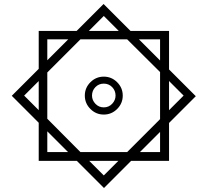

<svg xmlns="http://www.w3.org/2000/svg" viewBox="-20 -742 1039 962"><path d="M174 64V-127L39 -262L174 -397V-587H364L499 -722L634 -587H827V-394L961 -260L827 -126V64H637L501 200L365 64ZM500 -662 425 -587H575ZM217 -545V-440L322 -545ZM383 20H617L782 -145V-381L617 -545H383L217 -379V-147ZM782 -545H676L782 -439ZM500 -168Q461 -168 433 -196Q405 -224 405 -263Q405 -302 433 -330Q461 -358 500 -358Q539 -358 567 -330Q595 -302 595 -263Q595 -224 567 -196Q539 -168 500 -168ZM101 -263 174 -190V-336ZM900 -263 827 -336V-190ZM500 -204Q525 -204 542 -222Q559 -240 559 -263Q559 -288 542 -305.5Q525 -323 500 -323Q475 -323 458 -305.5Q441 -288 441 -263Q441 -240 458 -222Q475 -204 500 -204ZM217 20H321L217 -84ZM782 20V-81L681 20ZM500 137 573 64H427Z"/></svg>

Font: Noto IKEA Arabic
Style: Bold
Weight: 700
Designer: Monotype Design Team
Foundry: Monotype Imaging Inc.
Version: Version 1.200